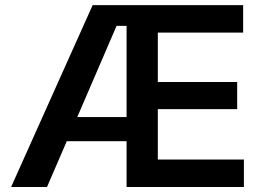

<svg xmlns="http://www.w3.org/2000/svg" viewBox="-20 -748 1053 768"><path d="M24.4 0 350.6 -727.5H952.6V-617.7H611.3V-419.9H928.7V-311.5H611.3V-109.9H955.6V0H486.3V-183.1H247.1L168 0ZM289.1 -279.8H486.3V-644.5H446.3Z"/></svg>

Font: Inter-SemiBold
Style: Regular
Weight: 600
Designer: Rasmus Andersson
Foundry: rsms
Version: Version 4.000;git-a52131595